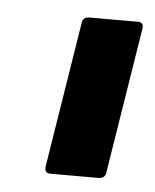

<svg xmlns="http://www.w3.org/2000/svg" viewBox="-34 -714 286 355"><g transform="rotate(5 109.0 -536.0)"><path d="M72 -389Q60 -389 62 -402L105 -671Q106 -683 119 -683H208Q220 -683 218 -671L175 -402Q174 -389 161 -389Z"/></g></svg>

Font: Sofia Sans Extra Condensed ExtraBold
Style: Italic
Weight: 800
Italic angle: -9°
Designer: Botio Nikoltchev, Ani Petrova
Foundry: lettersoup
Version: Version 4.101; ttfautohint (v1.8.4.7-5d5b)